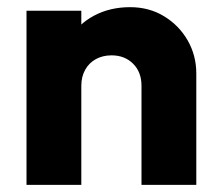

<svg xmlns="http://www.w3.org/2000/svg" viewBox="-20 -516 612 536"><path d="M375 0V-276.5Q375 -315 351.5 -338.2Q328 -361.5 291.6 -361.5Q266.9 -361.5 247.7 -351Q228.5 -340.5 217.8 -321.2Q207 -302 207 -276.5L147.5 -305.5Q147.5 -363 172.8 -405.8Q198 -448.5 242.4 -472.2Q286.9 -496 343.2 -496Q396.5 -496 438.2 -470.5Q480 -445 504 -403Q528 -361 528 -311V0ZM54 0V-486H207V0Z"/></svg>

Font: Outfit Thin
Style: Regular
Weight: 100
Designer: Rodrigo Fuenzalida
Foundry: fragTYPE
Version: Version 1.000